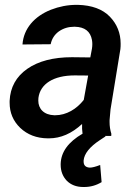

<svg xmlns="http://www.w3.org/2000/svg" viewBox="-20 -558 570 788"><path d="M436.5 0 437 -8.8C432.1 -24.4 429.7 -40.5 429.7 -56.6C429.7 -59.6 429.7 -62 429.7 -64.9L433.6 -108.9L474.1 -356.4C475.1 -364.3 475.1 -371.6 475.1 -378.9C475.1 -421.9 460.4 -459 430.7 -489.7C400.9 -520.5 356.9 -536.6 299.3 -538.1C297.4 -538.1 295.9 -538.1 293.9 -538.1C257.8 -538.1 222.7 -531.2 189 -518.1C121.1 -491.2 76.7 -440.4 72.3 -375.5L188 -376.5C192.4 -398.4 203.6 -416 221.7 -429.2C240.2 -441.9 260.7 -448.2 284.2 -448.2C285.2 -448.2 286.6 -448.2 287.6 -448.2C327.6 -447.3 351.1 -429.2 357.4 -394C358.4 -388.7 358.9 -382.8 358.9 -377C358.9 -371.1 358.4 -364.7 357.4 -358.4L350.6 -322.3L275.4 -323.2C198.7 -323.2 137.2 -307.1 91.8 -275.4C46.4 -243.7 22 -199.7 19.5 -144C19.5 -141.1 19.5 -138.7 19.5 -136.2C19.5 -95.2 34.2 -61 63 -33.2C92.3 -5.4 129.9 9.3 175.8 9.8C177.2 9.8 178.7 9.8 180.7 9.8C229 9.8 274.4 -9.8 316.9 -49.3V-29.3L318.8 -9.3C259.8 24.9 230 66.4 229 115.2C229 116.2 229 117.2 229 118.2C229 144 237.3 166 253.9 183.6C271 200.7 293.5 209.5 321.8 209.5C323.2 209.5 324.2 209.5 325.7 209.5C351.6 209.5 375.5 202.6 397 189.5L391.1 119.1C372.1 126.5 357.9 129.9 349.1 129.9C349.1 129.9 348.6 129.9 348.1 129.9C331.5 128.9 323.2 120.6 323.2 105C323.2 103.5 323.2 102.1 323.2 100.6C325.7 72.8 348.1 44.4 390.6 16.6L413.6 1.5L411.1 0ZM202.6 -85C159.7 -86.4 137.2 -111.8 137.2 -145C137.2 -148.9 137.2 -152.3 137.7 -156.2C145 -213.4 199.2 -248.5 286.6 -248.5L341.8 -248L323.7 -147.9C294.4 -110.4 252.4 -85 206.5 -85C205.1 -85 204.1 -85 202.6 -85Z"/></svg>

Font: Roboto Medium
Style: Italic
Weight: 500
Italic angle: -12°
Designer: Google
Version: Version 2.137; 2017